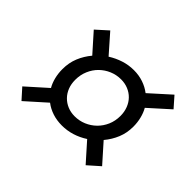

<svg xmlns="http://www.w3.org/2000/svg" viewBox="-126 -869 993 993"><g transform="rotate(45 371.0 -372.5)"><path d="M149.4 -347.7Q149.4 -394.5 165.5 -433.6Q181.6 -472.7 209.5 -505.9L119.6 -606.9L183.1 -664.1L272.9 -562Q305.2 -582.5 341.1 -594Q377 -605.5 415 -605.5Q451.7 -605.5 483.6 -594.7Q515.6 -584 541.5 -564L652.8 -664.1L703.1 -606.9L592.3 -507.3Q605.5 -484.4 612.5 -455.8Q619.6 -427.2 619.6 -396.5Q619.6 -350.6 603.5 -311.5Q587.4 -272.5 559.6 -239.3L649.9 -137.7L585.9 -81.1L495.6 -182.6Q463.4 -161.6 427.5 -150.4Q391.6 -139.2 353.5 -139.2Q316.4 -139.2 284.4 -149.7Q252.4 -160.2 227.1 -179.7L116.7 -81.1L65.9 -137.7L176.8 -236.8Q163.6 -259.3 156.5 -288.1Q149.4 -316.9 149.4 -347.7ZM235.4 -355.5Q235.4 -325.2 245.1 -300.3Q254.9 -275.4 272.5 -257.6Q290 -239.7 314 -229.7Q337.9 -219.7 366.7 -219.7Q400.4 -219.7 430.4 -232.4Q460.4 -245.1 483.4 -267.6Q506.3 -290 519.8 -321Q533.2 -352.1 533.2 -388.7Q533.2 -418.5 523.4 -443.6Q513.7 -468.8 496.1 -486.8Q478.5 -504.9 454.3 -514.9Q430.2 -524.9 401.9 -524.9Q368.2 -524.9 338.1 -512.2Q308.1 -499.5 285.2 -477.1Q262.2 -454.6 248.8 -423.3Q235.4 -392.1 235.4 -355.5Z"/></g></svg>

Font: Proza Libre
Style: Medium Italic
Weight: 500
Designer: Jasper de Waard
Foundry: Jasper de Waard
Version: Version 1.000; ttfautohint (v1.4.1.8-43bc)